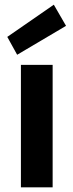

<svg xmlns="http://www.w3.org/2000/svg" viewBox="-20 -797 312 817"><path d="M69 0V-521H204V0ZM53 -564 11 -640 209 -777 261 -687Z"/></svg>

Font: DM Sans 10pt
Style: Bold
Weight: 700
Version: Version 4.004;gftools[0.9.30]